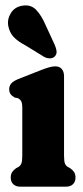

<svg xmlns="http://www.w3.org/2000/svg" viewBox="-20 -702 311 722"><path d="M220.8 -415.7V-117Q220.8 -95.2 224.3 -86.8Q227.9 -78.5 234.8 -74.4L243.3 -69.9Q253.3 -62.8 258.6 -54.9Q263.9 -47 263.9 -34.3Q263.9 -18.1 254.1 -9Q244.4 0 227.7 0H56.5Q40 0 30.2 -9Q20.4 -18.1 20.4 -34.3Q20.4 -47 25.7 -54.9Q31 -62.8 41 -69.9L49.7 -74.4Q56.5 -78.5 60.2 -86.8Q63.8 -95.2 63.8 -117V-295.8Q63.8 -313.5 59.9 -321Q55.9 -328.5 47.2 -332.8L35.1 -335.2Q24.2 -341.5 19.4 -348.6Q14.6 -355.6 14.6 -366.4Q14.6 -378.8 22.2 -387.9Q29.7 -396.9 48.2 -404.5L129.3 -436.5Q151 -445.2 164.3 -448.8Q177.6 -452.5 187.9 -452.5Q204.2 -452.5 212.5 -442.3Q220.8 -432.2 220.8 -415.7ZM151.9 -606.8 186.1 -532.7Q191.2 -521.1 192.6 -510.2Q194.1 -499.4 186.7 -490.5Q179.9 -482.9 168.5 -482.6Q157.2 -482.3 146.4 -487.9L77.8 -530Q46 -546.9 30.8 -563.5Q15.7 -580.2 11 -605Q6.8 -630.1 20.8 -652.7Q34.8 -675.3 62.4 -680.3Q95.3 -686.4 115.7 -665.2Q136.1 -644 151.9 -606.8Z"/></svg>

Font: Fraunces 144pt S100 Black
Style: Regular
Weight: 900
Version: Version 1.000